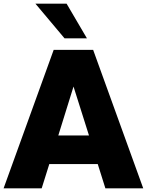

<svg xmlns="http://www.w3.org/2000/svg" viewBox="-42 -1020 796 1040"><path d="M428.8 -812.5H307.5L150 -1000H318.8ZM528.8 0 487.5 -131.2H225L183.8 0H-22.5L248.8 -750H462.5L733.8 0ZM273.8 -286.2H440L356.2 -551.2Z"/></svg>

Font: Now Alt Black
Style: Regular
Weight: 900
Designer: Alfredo Marco Pradil
Foundry: Alfredo Marco Pradil
Version: Version 1.002;PS 001.002;hotconv 1.0.88;makeotf.lib2.5.64775